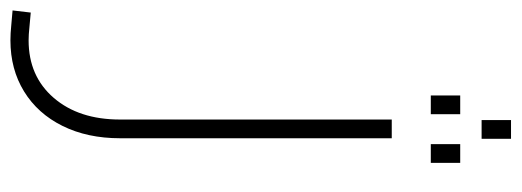

<svg xmlns="http://www.w3.org/2000/svg" viewBox="-388 -434 976 359"><g transform="rotate(90 99.5 -255.0)"><path d="M-4 213Q-17 213 -31.5 211.5Q-46 210 -60 209L-56 175Q-42 176 -28.5 177.5Q-15 179 -4 179Q63 179 103.5 132Q144 85 144 8V-500H179V8Q179 69 156 115.5Q133 162 91.5 187.5Q50 213 -4 213ZM145 -668V-723H180V-668ZM99 -573V-628H134V-573ZM190 -573V-628H225V-573Z"/></g></svg>

Font: Cairo Play ExtraLight
Style: Regular
Weight: 250
Version: Version 3.119